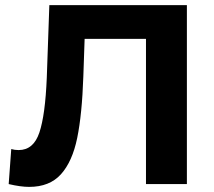

<svg xmlns="http://www.w3.org/2000/svg" viewBox="-20 -720 839 751"><path d="M711 -700V0H551V-568H311L306 -422Q301 -273 282 -180.5Q263 -88 218.5 -38.5Q174 11 94 11Q61 11 14 0L24 -137Q37 -133 53 -133Q111 -133 134 -201.5Q157 -270 163 -416L173 -700Z"/></svg>

Font: mBank
Style: Bold
Weight: 700
Designer: Julieta Ulanovsky
Foundry: Julieta Ulanovsky
Version: Version 7.200